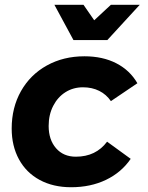

<svg xmlns="http://www.w3.org/2000/svg" viewBox="-20 -779 622 805"><path d="M29 -240Q29 -328 68 -397Q107 -466 176.5 -504.5Q246 -543 334 -543Q411 -543 468 -513.5Q525 -484 556 -430L445 -355Q426 -383 396 -398Q366 -413 328 -413Q287 -413 254.5 -392.5Q222 -372 203 -335Q184 -298 184 -251Q184 -193 215 -157.5Q246 -122 298 -122Q382 -122 429 -185L528 -113Q489 -56 424.5 -25Q360 6 278 6Q203 6 146.5 -24.5Q90 -55 59.5 -111Q29 -167 29 -240ZM445 -759H566L430 -611H288L208 -759H330L375 -694Z"/></svg>

Font: Gontserrat SemiBold
Style: Italic
Weight: 600
Italic angle: -11.3°
Designer: Julieta Ulanovsky
Foundry: Julieta Ulanovsky
Version: Version 6.001